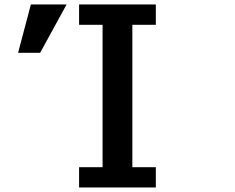

<svg xmlns="http://www.w3.org/2000/svg" viewBox="-20 -805 1040 850"><path d="M330.1 -695.3V-785.2H669.9V-695.3H565.9V-64.9H669.9V24.9H330.1V-64.9H434.1V-695.3ZM60.1 -571.3 116.7 -785.2H274.9L157.7 -571.3Z"/></svg>

Font: FORM UDPGothic
Style: Bold
Weight: 700
Foundry: Pronama LLC
Version: Version 1.051